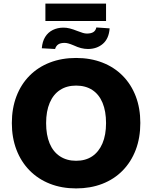

<svg xmlns="http://www.w3.org/2000/svg" viewBox="-20 -1039 847 1070"><path d="M404 11Q324 11 258 -15Q192 -41 144.5 -89.5Q97 -138 71.5 -205Q46 -272 46 -353Q46 -435 71.5 -502Q97 -569 144.5 -617Q192 -665 258 -690.5Q324 -716 404 -716Q484 -716 550 -690.5Q616 -665 663.5 -617Q711 -569 736.5 -502.5Q762 -436 762 -354Q762 -271 736.5 -204Q711 -137 663.5 -88.5Q616 -40 550 -14.5Q484 11 404 11ZM404 -143Q457 -143 494 -168Q531 -193 551 -240Q571 -287 571 -353Q571 -419 551.5 -466Q532 -513 494.5 -537.5Q457 -562 404 -562Q352 -562 314.5 -537.5Q277 -513 257 -466Q237 -419 237 -353Q237 -287 256.5 -240Q276 -193 314 -168Q352 -143 404 -143ZM233 -922V-1019H571V-922ZM470 -766Q451 -766 431.5 -771Q412 -776 391 -786Q372 -794 360.5 -797Q349 -800 340 -800Q317 -800 304.5 -791.5Q292 -783 287 -766L213 -770Q216 -808 232 -833.5Q248 -859 274.5 -872Q301 -885 334 -885Q351 -885 369 -880.5Q387 -876 412 -866Q430 -859 442 -855.5Q454 -852 464 -852Q487 -852 500 -860Q513 -868 517 -886L591 -881Q587 -824 553.5 -795Q520 -766 470 -766Z"/></svg>

Font: Nunito Sans 12pt Black
Style: Regular
Weight: 900
Designer: Vernon Adams
Foundry: Vernon Adams
Version: Version 3.101;gftools[0.9.27]